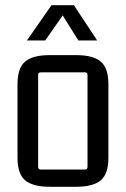

<svg xmlns="http://www.w3.org/2000/svg" viewBox="-20 -708 482 735"><path d="M263 -688 352 -553H280L220 -649L153 -553H83L177 -688ZM47 -104V-386Q47 -447 76 -472Q105 -497 171 -497H271Q337 -497 366 -472Q395 -447 395 -386V-104Q395 -43 366 -18Q337 7 271 7H171Q105 7 76 -18Q47 -43 47 -104ZM306 -431H136Q126 -431 126 -421V-69Q126 -59 136 -59H306Q315 -59 315 -69V-421Q315 -431 306 -431Z"/></svg>

Font: Gemunu Libre
Style: Regular
Weight: 400
Designer: Puspanada Ekanayake, Sola Matas, Pathum Egodawatta, Kosala Senevirathne
Foundry: mooniak
Version: Version 1.100